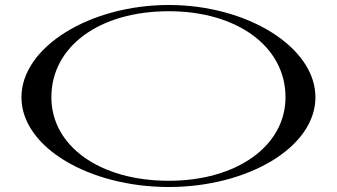

<svg xmlns="http://www.w3.org/2000/svg" viewBox="-20 -735 1351 770"><path d="M657 15C972 15 1245 -143 1245 -345C1245 -546 972 -715 657 -715C340 -715 66 -546 66 -345C66 -143 340 15 657 15ZM657 -10C379 -10 186 -150 186 -345C186 -549 379 -690 657 -690C930 -690 1125 -549 1125 -345C1125 -150 930 -10 657 -10Z"/></svg>

Font: Sprat Extended
Style: Regular
Weight: 400
Width: 9
Designer: Ethan Nakache
Foundry: Collletttivo
Version: Version 2.000;Glyphs 3.2 (3217)